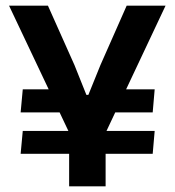

<svg xmlns="http://www.w3.org/2000/svg" viewBox="-20 -659 618 679"><path d="M520 -261.5H325.5L346.5 -343H527ZM53 -115 60.5 -196H527L520 -115ZM60.5 -343H230L251.5 -261.5H53ZM347 -175.5H231.5L12 -639H149.5L243.5 -428.5L285.5 -323.5H292.5L335 -428.5L428 -639H565.5ZM353.5 0H224.5V-294.5H353.5Z"/></svg>

Font: Anek Devanagari Medium SemiBold
Style: Regular
Weight: 600
Version: Version 1.003